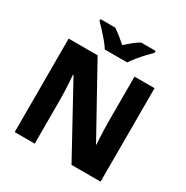

<svg xmlns="http://www.w3.org/2000/svg" viewBox="-205 -1100 1229 1270"><g transform="rotate(30 409.0 -465.5)"><path d="M737 0H515L229 -522H225Q227 -499 229 -467Q231 -435 232.5 -401Q234 -367 234 -338V0H81V-714H302L588 -198H591Q589 -220 587.5 -251Q586 -282 585 -315Q584 -348 584 -374V-714H737ZM324 -771Q310 -794 287.5 -821Q265 -848 241.5 -873.5Q218 -899 199 -917V-931H311Q337 -914 360 -895.5Q383 -877 409 -854Q435 -877 459 -896.5Q483 -916 509 -931H620V-917Q603 -900 579 -874.5Q555 -849 532.5 -821.5Q510 -794 495 -771Z"/></g></svg>

Font: Noto Sans Canadian Aboriginal ExtraBold
Style: Regular
Weight: 800
Designer: Monotype Design Team, Typotheque's Kevin King
Foundry: Monotype Imaging Inc.
Version: Version 2.004; ttfautohint (v1.8.4.7-5d5b)